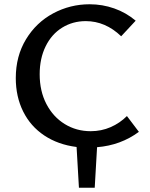

<svg xmlns="http://www.w3.org/2000/svg" viewBox="-20 -685 701 900"><path d="M435 5 424 195H350L339 4Q252 -7 187.5 -50Q123 -93 88.5 -162.5Q54 -232 54 -319Q54 -422 102 -501Q150 -580 229.5 -622.5Q309 -665 400 -665Q460 -665 515.5 -645.5Q571 -626 616 -588L548 -515Q474 -586 382 -586Q321 -586 271.5 -555.5Q222 -525 194 -468Q166 -411 166 -337Q166 -258 197.5 -197.5Q229 -137 283.5 -103.5Q338 -70 405 -70Q455 -70 498.5 -89Q542 -108 575 -141L631 -67Q546 -4 435 5Z"/></svg>

Font: Ysabeau Infant Semibold
Style: Regular
Weight: 600
Designer: Christian Thalmann (Catharsis Fonts)
Version: Version 0.003